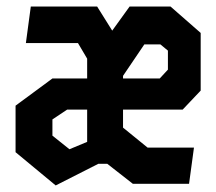

<svg xmlns="http://www.w3.org/2000/svg" viewBox="-20 -561 660 586"><path d="M276.5 -541H74L59 -429.5H218L246 -382V-321.5H140L27.5 -238.5V-96.5L150 5L280 -61H307.5L385.5 0H557L572 -110.5H430.5L355.5 -171.5V-226.5H537.5L592.5 -284.5V-460.5L500.5 -541H375.5L322.5 -467.5ZM140 -147V-196.5L185 -226.5H246V-128L192 -105.5ZM355.5 -321.5V-329.5L420.5 -425.5H469.5L492.5 -406.5V-348.5L467.5 -321.5Z"/></svg>

Font: Monaspace Krypton ExtraBold
Style: Regular
Weight: 800
Designer: Riley Cran & the Lettermatic Team
Foundry: Lettermatic
Version: Version 1.101 (Monaspace Krypton)